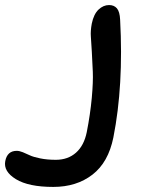

<svg xmlns="http://www.w3.org/2000/svg" viewBox="-289 -505 574 764"><path d="M-77.1 238.8Q-175.3 238.8 -225.6 208Q-275.9 177.2 -268.1 136.2Q-260.3 95.2 -222.2 95.2Q-211.9 95.2 -198 100.8Q-184.1 106.4 -170.4 113Q-156.7 119.6 -129.2 125.2Q-101.6 130.9 -66.9 130.9Q-18.6 130.9 13.4 102.5Q45.4 74.2 56.2 21Q70.3 -50.8 76.2 -115.2Q82 -179.7 80.3 -219.2Q78.6 -258.8 76.4 -298.3Q74.2 -337.9 72.5 -359.9Q70.8 -381.8 76.2 -411.1Q84 -448.7 103 -466.8Q122.1 -484.9 145 -484.9Q165 -484.9 176.3 -471.7Q187.5 -458.5 189 -426.8Q203.1 -164.6 162.1 42Q142.1 141.1 78.9 189.9Q15.6 238.8 -77.1 238.8Z"/></svg>

Font: Shantell Sans Irregular Bouncy
Style: Italic
Weight: 500
Italic angle: -11.31°
Designer: Stephen Nixon, Anya Danilova, Shantell Martin
Foundry: Arrow Type
Version: Version 1.006;[9816181b4]